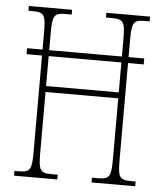

<svg xmlns="http://www.w3.org/2000/svg" viewBox="-52 -760 686 805"><g transform="rotate(5 291.5 -357.0)"><path d="M37 0H219V-20H194C144 -20 138 -31 138 -108V-361H444V-108C444 -31 438 -20 388 -20H363V0H547V-20H528C478 -20 472 -31 472 -108V-512H538V-537H472V-606C472 -683 478 -694 528 -694H547V-714H363V-694H388C438 -694 444 -683 444 -606V-537H138V-606C138 -683 144 -694 194 -694H219V-714H37V-694H54C104 -694 110 -683 110 -606V-537H45V-512H110V-108C110 -31 104 -20 54 -20H37ZM138 -386V-512H444V-386Z"/></g></svg>

Font: Noto Serif Armenian ExtraCondensed Thin
Style: Regular
Weight: 100
Width: 2
Designer: Monotype Design Team
Foundry: Monotype Imaging Inc.
Version: Version 2.008